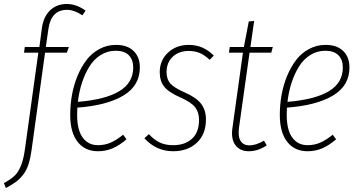

<svg xmlns="http://www.w3.org/2000/svg" viewBox="-62 -759 1819 976"><path d="M278.8 -709Q197.8 -709 184.1 -611.8L170.9 -520H288.1L277.8 -491.2H167L99.1 -1Q92.8 44.9 82.8 76.2Q72.8 107.4 55.2 129.6Q37.6 151.9 18.6 165.8Q-0.5 179.7 -32.2 196.8L-42 171.9Q-7.3 152.3 11.2 135.3Q29.8 118.2 43.7 85.2Q57.6 52.2 64.9 -2L132.8 -491.2H60.1L64 -520H138.2L150.9 -616.2Q159.2 -674.8 192.9 -706.8Q226.6 -738.8 277.8 -738.8Q325.7 -738.8 373 -705.1L356.9 -681.2Q314.9 -709 278.8 -709Z M648.9 -416Q648.9 -323.7 565.4 -273.4Q481.9 -223.1 331.1 -211.9Q330.1 -199.7 330.1 -175.8Q330.1 -98.1 358.4 -59.6Q386.7 -21 436 -21Q471.2 -21 501 -34.2Q530.8 -47.4 564 -74.2L581.1 -50.8Q545.4 -20 510.7 -5.1Q476.1 9.8 436 9.8Q370.1 9.8 332.5 -38.1Q294.9 -85.9 294.9 -174.8Q294.9 -226.6 304 -276.9Q313 -327.1 332 -373Q351.1 -418.9 377.9 -454.1Q404.8 -489.3 443.6 -510Q482.4 -530.8 527.8 -530.8Q585.4 -530.8 617.2 -499.8Q648.9 -468.8 648.9 -416ZM525.9 -501Q484.4 -501 449.7 -479.2Q415 -457.5 392.1 -420.2Q369.1 -382.8 354.5 -337.6Q339.8 -292.5 334 -241.2Q474.6 -252.9 544.9 -295.7Q615.2 -338.4 615.2 -416Q615.2 -455.1 593 -478Q570.8 -501 525.9 -501Z M897.9 -530.8Q971.7 -530.8 1024.9 -476.1L1003.9 -455.1Q978.5 -478.5 954.1 -489.3Q929.7 -500 897 -500Q847.7 -500 816.2 -470.7Q784.7 -441.4 784.7 -392.1Q784.7 -356.4 803.7 -334.7Q822.8 -313 875 -290Q934.1 -264.6 959.5 -232.4Q984.9 -200.2 984.9 -151.9Q984.9 -76.7 938.7 -33.4Q892.6 9.8 817.9 9.8Q732.4 9.8 671.9 -56.2L694.8 -77.1Q720.2 -49.3 748.8 -35.2Q777.3 -21 818.8 -21Q877.4 -21 913.6 -53.5Q949.7 -85.9 949.7 -149.9Q949.7 -188.5 929.9 -213.9Q910.2 -239.3 856 -263.2Q796.4 -289.1 773.2 -317.9Q750 -346.7 750 -392.1Q750 -452.1 792 -491.5Q834 -530.8 897.9 -530.8Z M1206.5 -491.2 1152.8 -108.9Q1147 -64 1161.4 -42Q1175.8 -20 1205.6 -20Q1238.8 -20 1279.8 -43.9L1293.9 -20Q1249.5 9.8 1202.6 9.8Q1157.7 9.8 1134.5 -21.5Q1111.3 -52.7 1119.6 -108.9L1172.9 -491.2H1101.6L1106 -520H1177.7L1202.6 -649.9L1230 -652.8L1210.9 -520H1324.7L1316.9 -491.2Z M1714.4 -416Q1714.4 -323.7 1630.9 -273.4Q1547.4 -223.1 1396.5 -211.9Q1395.5 -199.7 1395.5 -175.8Q1395.5 -98.1 1423.8 -59.6Q1452.1 -21 1501.5 -21Q1536.6 -21 1566.4 -34.2Q1596.2 -47.4 1629.4 -74.2L1646.5 -50.8Q1610.8 -20 1576.2 -5.1Q1541.5 9.8 1501.5 9.8Q1435.5 9.8 1397.9 -38.1Q1360.4 -85.9 1360.4 -174.8Q1360.4 -226.6 1369.4 -276.9Q1378.4 -327.1 1397.5 -373Q1416.5 -418.9 1443.4 -454.1Q1470.2 -489.3 1509 -510Q1547.9 -530.8 1593.3 -530.8Q1650.9 -530.8 1682.6 -499.8Q1714.4 -468.8 1714.4 -416ZM1591.3 -501Q1549.8 -501 1515.1 -479.2Q1480.5 -457.5 1457.5 -420.2Q1434.6 -382.8 1419.9 -337.6Q1405.3 -292.5 1399.4 -241.2Q1540 -252.9 1610.4 -295.7Q1680.7 -338.4 1680.7 -416Q1680.7 -455.1 1658.4 -478Q1636.2 -501 1591.3 -501Z"/></svg>

Font: Fira Sans Compressed UltraLight
Style: Italic
Weight: 200
Width: 3
Italic angle: -8°
Designer: Carrois Corporate & Edenspiekermann AG
Foundry: Carrois Corporate GbR & Edenspiekermann AG
Version: Version 4.203;PS 004.203;hotconv 1.0.88;makeotf.lib2.5.64775